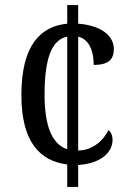

<svg xmlns="http://www.w3.org/2000/svg" viewBox="-20 -734 517 754"><path d="M244 -88V0H287V-86C379 -92 422 -138 422 -184C422 -202 416 -215 406 -223C386 -182 343 -143 287 -143V-590C330 -580 348 -534 348 -479C405 -479 427 -500 427 -541C427 -601 366 -635 287 -641V-714H244V-641C141 -631 64 -559 64 -361C64 -177 136 -102 244 -88ZM244 -590V-148C183 -168 155 -242 155 -362C155 -521 190 -579 244 -590Z"/></svg>

Font: Noto Serif Myanmar Condensed
Style: Regular
Weight: 400
Width: 3
Designer: Ben Mitchell and the Monotype Design Team
Foundry: Monotype Imaging Inc.
Version: Version 2.106